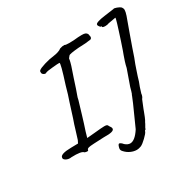

<svg xmlns="http://www.w3.org/2000/svg" viewBox="-186 -875 1256 1252"><g transform="rotate(-30 441.5 -248.5)"><path d="M101 16 92 17Q73 17 59 8Q45 -1 48 -12Q50 -38 131 -39L184 -40L194 -60Q202 -83 217 -134Q222 -153 238 -198Q269 -294 271 -302Q276 -314 287 -350Q298 -386 304 -409Q351 -554 342 -556Q332 -557 287.5 -552.5Q243 -548 238 -545Q235 -541 228 -541Q222 -541 215 -545.5Q208 -550 206 -556Q205 -560 205 -567Q205 -574 211 -578Q222 -587 259.5 -598.5Q297 -610 332 -614Q349 -616 366.5 -621.5Q384 -627 393 -635Q414 -642 428 -641Q435 -636 462 -636Q485 -636 497 -637Q533 -641 558 -641Q577 -641 585.5 -637Q594 -633 599 -624Q603 -608 603 -603Q603 -584 581 -585Q564 -581 499 -579Q428 -573 423 -565Q418 -560 415.5 -556Q413 -552 410 -548Q411 -544 405.5 -522.5Q400 -501 392 -479L374 -426Q346 -339 338 -319Q331 -302 328 -284Q311 -225 300 -190.5Q289 -156 283 -135Q264 -79 254 -41L311 -46Q370 -52 388 -52Q402 -52 407.5 -49Q413 -46 416 -37Q428 -22 428 -12Q428 0 409 5Q390 10 350 9Q304 11 273.5 12.5Q243 14 232.5 17Q222 20 220 27Q220 35 211 35Q201 35 192 31Q179 13 101 16ZM497 188Q474 188 451 177.5Q428 167 411 148Q401 138 401 127Q401 121 404 112Q409 94 417 94Q421 94 428.5 99.5Q436 105 442 113Q462 130 480 130Q516 130 556 68L582 10Q638 -113 645 -134Q645 -135 646 -138Q647 -141 650 -145Q651 -149 655.5 -162Q660 -175 663 -189L705 -308Q709 -328 716.5 -351.5Q724 -375 730 -391Q734 -399 760 -477Q772 -515 781 -542Q785 -554 796 -590Q807 -626 805 -629L749 -619Q738 -614 722 -614Q712 -614 705.5 -616Q699 -618 700 -621V-626Q695 -622 686.5 -631.5Q678 -641 679 -649Q679 -657 698.5 -663.5Q718 -670 750 -674L822 -684Q827 -688 847 -680.5Q867 -673 875 -665Q883 -654 883 -643Q883 -629 874.5 -603.5Q866 -578 836 -497L803 -404Q779 -331 766 -301Q762 -288 755 -269Q738 -220 730 -191Q718 -163 704 -115Q704 -107 700 -97Q696 -87 691 -82L667 -23L658 1Q656 7 647.5 28Q639 49 632 59Q629 67 621 80Q613 93 613 96Q613 97 612 99.5Q611 102 608 102Q607 103 604.5 105.5Q602 108 602 112Q597 124 571 149Q545 174 529 181Q511 188 497 188Z"/></g></svg>

Font: Caveat
Style: Regular
Weight: 400
Designer: Pablo Impallari
Foundry: Pablo Impallari
Version: Version 1.500; ttfautohint (v1.6)